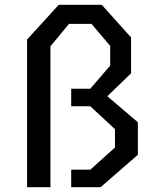

<svg xmlns="http://www.w3.org/2000/svg" viewBox="-20 -785 660 805"><path d="M406.5 -765H226.5L93.5 -619.5V0H191.5V-591L269.5 -685H363.5L442 -592.5V-510L358.5 -413H278.5V-339.5H358.5L462 -243.5V-166.5L358.5 -73.5H278.5V0H401.5L558 -136V-272.5L430 -381.5L529.5 -477.5V-628Z"/></svg>

Font: Monaspace Krypton
Style: Regular
Weight: 400
Designer: Riley Cran & the Lettermatic Team
Foundry: Lettermatic
Version: Version 1.200 (Monaspace Krypton)